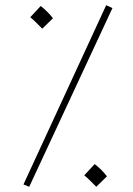

<svg xmlns="http://www.w3.org/2000/svg" viewBox="-20 -707 511 736"><path d="M92 9 411 -676 387 -687 70 0ZM142 -597 183 -637C171 -653 154 -670 136 -684L96 -641C114 -626 124 -615 142 -597ZM349 9 390 -31C378 -47 361 -64 343 -78L303 -35C321 -20 331 -9 349 9Z"/></svg>

Font: Noto Sans Arabic Thin
Style: Regular
Weight: 100
Designer: Monotype Design Team, Nadine Chahine, Nizar Qandah and Khaled Hosny
Foundry: Monotype Imaging Inc.
Version: Version 2.012